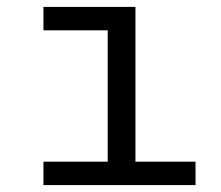

<svg xmlns="http://www.w3.org/2000/svg" viewBox="-20 -536 640 556"><path d="M105.8 0H546.2V-67.8H372.2V-516H105.8V-448.2H291.9V-67.8H105.8Z"/></svg>

Font: Margiela Mono
Style: Regular
Weight: 400
Designer: Mike Abbink, Paul van der Laan, Pieter van Rosmalen
Foundry: Bold Monday
Version: Version 2.003 2021